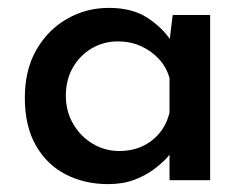

<svg xmlns="http://www.w3.org/2000/svg" viewBox="-20 -457 632 487"><path d="M254 10Q195 10 147 -14.5Q99 -39 71 -88Q43 -137 43 -209Q43 -280 72.5 -331Q102 -382 150.5 -409.5Q199 -437 256 -437Q316 -437 354.5 -411.5Q393 -386 415 -352L408 -336L418 -419H513V0H410V-105L421 -80Q417 -72 404 -57.5Q391 -43 369.5 -27Q348 -11 319.5 -0.5Q291 10 254 10ZM282 -74Q315 -74 341 -86Q367 -98 385 -120Q403 -142 410 -172V-259Q402 -287 383 -307.5Q364 -328 337.5 -340Q311 -352 279 -352Q243 -352 213 -334.5Q183 -317 165 -286Q147 -255 147 -214Q147 -175 165.5 -143Q184 -111 215 -92.5Q246 -74 282 -74Z"/></svg>

Font: Josefin Sans Medium
Style: Regular
Weight: 500
Designer: Santiago Orozco
Foundry: Typemade
Version: Version 2.001